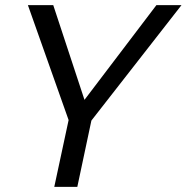

<svg xmlns="http://www.w3.org/2000/svg" viewBox="-20 -730 729 750"><path d="M248 -261 89 -710H188L310 -340L591 -710H689L337 -259L282 0H192Z"/></svg>

Font: Raleway Thin Medium
Style: Italic
Weight: 500
Italic angle: -12°
Version: Version 4.026